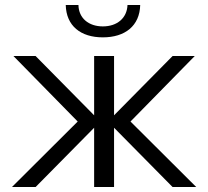

<svg xmlns="http://www.w3.org/2000/svg" viewBox="-20 -751 836 771"><path d="M123 0 358 -238V0H438V-238L673 0H768L504 -263L762 -526H673L438 -288V-526H358V-288L123 -526H34L292 -263L28 0ZM393 -601C482 -601 541 -647 543 -731H492C490 -678 450 -645 393 -645C336 -645 296 -678 295 -731H244C246 -647 304 -601 393 -601Z"/></svg>

Font: Chess Sans
Style: Regular
Weight: 400
Designer: Wolf Bōese
Foundry: Wolf Bōese
Version: Version 7.223;Glyphs 3.3 (3306)